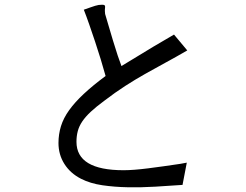

<svg xmlns="http://www.w3.org/2000/svg" viewBox="-20 -734 1040 811"><path d="M715 -588 771 -521Q721 -492 677.5 -468.5Q634 -445 592.5 -421.5Q551 -398 509 -371Q467 -344 420 -308Q386 -283 363.5 -262Q341 -241 327.5 -221Q314 -201 308.5 -180Q303 -159 303 -135Q303 -15 502 -15Q543 -15 606 -23Q669 -31 742 -42L769 -47L751 47Q695 51 636 54.5Q577 58 520.5 57Q464 56 412.5 48.5Q361 41 322 21Q277 -2 252 -41.5Q227 -81 227 -130Q227 -167 237.5 -201Q248 -235 272 -268.5Q296 -302 334 -337.5Q372 -373 426 -413Q417 -446 405.5 -483.5Q394 -521 381.5 -558.5Q369 -596 357 -630.5Q345 -665 334 -693Q351 -699 362.5 -703Q374 -707 382 -709.5Q390 -712 396.5 -713Q403 -714 411 -714Q419 -714 421.5 -712Q424 -710 424 -705Q424 -698 423 -693V-687Q423 -680 424 -675Q429 -658 438 -627.5Q447 -597 457 -563.5Q467 -530 477 -500Q487 -470 493 -455L628 -537Z"/></svg>

Font: D2Coding
Style: Regular
Weight: 400
Monospace: yes
Designer: Yong-Rak Park; Jeong-Hwan Yoon; Sang-Min Lee;
Foundry: NHN Corporation
Version: Version 1.3.2; Build 20180524